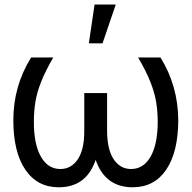

<svg xmlns="http://www.w3.org/2000/svg" viewBox="-20 -792 820 822"><path d="M113.3 -545.9H208Q173.8 -486.8 155.8 -440.9Q137.7 -395 131.3 -354.2Q125 -313.5 125 -269.5Q125 -173.8 155.3 -121.1Q185.5 -68.4 238.3 -68.4Q284.7 -68.4 312.7 -109.6Q340.8 -150.9 340.8 -230.5V-393.6H438.5V-230.5Q439 -150.9 467 -109.6Q495.1 -68.4 541 -68.4Q594.2 -68.4 624.5 -121.1Q654.8 -173.8 655.3 -269.5Q655.3 -313.5 648.7 -354.2Q642.1 -395 624 -440.9Q606 -486.8 571.3 -545.9H667Q742.2 -425.3 743.2 -277.3Q742.7 -141.1 691.7 -65.7Q640.6 9.8 547.9 9.8Q430.2 9.8 389.6 -107.4Q349.6 9.8 231.4 9.8Q139.6 9.8 88.4 -65.7Q37.1 -141.1 37.1 -277.3Q37.1 -423.8 113.3 -545.9ZM360.4 -606.4 384.8 -772.5H475.6L418.9 -606.4Z"/></svg>

Font: Inter Display
Style: Regular
Weight: 400
Designer: Rasmus Andersson
Foundry: rsms
Version: Version 4.000;git-37864ae